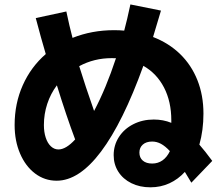

<svg xmlns="http://www.w3.org/2000/svg" viewBox="-20 -798 978 852"><path d="M484.4 -109.4Q484.4 -153.8 507.6 -189.9Q530.8 -226.1 571.5 -246.8Q612.3 -267.6 662.1 -267.6Q704.6 -267.6 740.2 -252.9V-263.7Q740.2 -347.2 707.8 -409.7Q675.3 -472.2 616.2 -505.9Q525.4 -254.4 428.2 -125.2Q331.1 3.9 231.4 3.9Q178.2 3.9 135.7 -28.1Q93.3 -60.1 69.1 -116.5Q44.9 -172.9 44.9 -243.2Q44.9 -338.9 81.1 -419.9Q117.2 -501 183.1 -558.1Q161.6 -630.4 138.7 -717.8L274.4 -747.1Q288.1 -681.6 301.8 -629.9Q387.7 -664.1 486.3 -664.1Q511.7 -664.1 531.2 -662.1Q543.9 -709 558.6 -778.3L694.3 -751Q676.8 -690.4 659.2 -633.8Q729 -606.9 779.1 -558.3Q829.1 -509.8 856 -442.4Q882.8 -375 882.8 -293.9Q882.8 -220.2 864.7 -156.2Q889.6 -127.9 921.9 -84L829.1 12.7L800.3 -35.2Q770.5 -2.4 731.7 15.4Q692.9 33.2 647.5 33.2Q600.1 33.2 563 14.9Q525.9 -3.4 505.1 -35.9Q484.4 -68.4 484.4 -109.4ZM239.3 -134.8Q272.9 -134.8 313.5 -179.2Q274.9 -282.2 232.4 -419.4Q204.6 -382.3 189.7 -337.2Q174.8 -292 174.8 -243.2Q174.8 -211.9 182.9 -187.3Q190.9 -162.6 205.8 -148.7Q220.7 -134.8 239.3 -134.8ZM397.5 -305.7Q450.7 -406.2 494.6 -539.6L475.6 -540Q397.5 -540 331.5 -504.4Q358.4 -417 397.5 -305.7ZM655.3 -72.3Q681.2 -72.3 701.2 -86.4Q721.2 -100.6 733.9 -127.4Q712.9 -149.9 694.1 -159.9Q675.3 -169.9 655.3 -169.9Q628.9 -169.9 613.8 -156.5Q598.6 -143.1 598.6 -121.1Q598.6 -98.1 613.8 -85.2Q628.9 -72.3 655.3 -72.3Z"/></svg>

Font: Pretendard JP ExtraBold
Style: Regular
Weight: 800
Designer: Base glyphs from Inter by Rasmus Andersson; Hangeul glyphs from Noto Sans CJK(Source Han Sans) by Jang Soo-young and Kan
Foundry: Kil Hyung-jin
Version: Version 1.309